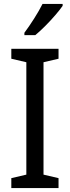

<svg xmlns="http://www.w3.org/2000/svg" viewBox="-20 -964 358 984"><path d="M280 0H38V-51L115 -69V-645L38 -663V-714H280V-663L203 -645V-69L280 -51ZM301 -934Q288 -915 263.5 -886.5Q239 -858 211 -830Q183 -802 161 -784H105V-796Q129 -828 155 -869Q181 -910 198 -944H301Z"/></svg>

Font: Noto Sans Tamil SemiCondensed
Style: Regular
Weight: 400
Width: 4
Designer: Jelle Bosma - Monotype Design Team
Foundry: Monotype Imaging Inc.
Version: Version 2.004; ttfautohint (v1.8.4.7-5d5b)